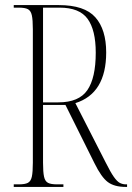

<svg xmlns="http://www.w3.org/2000/svg" viewBox="-20 -734 519 754"><path d="M34 0V-10H54Q78 -10 89.5 -16Q101 -22 105 -40Q109 -58 109 -95V-619Q109 -656 105 -674Q101 -692 89.5 -698Q78 -704 54 -704H34V-714H211Q312 -714 354.5 -666Q397 -618 397 -528Q397 -367 276 -329L395 -96Q414 -58 427 -39.5Q440 -21 451 -15.5Q462 -10 474 -10H479V0H473Q429 0 403.5 -19Q378 -38 351 -93L237 -322H149V-95Q149 -58 153 -40Q157 -22 168.5 -16Q180 -10 204 -10H229V0ZM209 -332Q290 -332 323 -380Q356 -428 356 -527Q356 -616 324 -660Q292 -704 214 -704H149V-332Z"/></svg>

Font: Noto Serif Display ExtraCondensed ExtraLight
Style: Regular
Weight: 200
Width: 2
Designer: Monotype Design Team
Foundry: Monotype Imaging Inc.
Version: Version 2.009